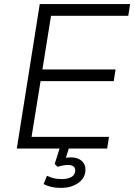

<svg xmlns="http://www.w3.org/2000/svg" viewBox="-20 -725 655 937"><path d="M62 0 174 -705H615L606 -648H229L187 -386H544L535 -329H178L134 -57H512L503 0ZM277 192Q252 192 230 187Q208 182 193 173L209 133Q227 141 242.5 145Q258 149 282 149Q310 149 328 139Q346 129 347 109Q348 95 339 87.5Q330 80 312 80Q302 80 290 82Q278 84 261 89L247 75L277 -20H322L298 56L277 50Q289 47 301.5 45Q314 43 325 43Q347 43 363.5 50.5Q380 58 389 72.5Q398 87 397 107Q395 145 361 168.5Q327 192 277 192Z"/></svg>

Font: Nunito Sans 10pt Light
Style: Italic
Weight: 300
Italic angle: -9°
Designer: Vernon Adams
Foundry: Vernon Adams
Version: Version 3.101;gftools[0.9.27]